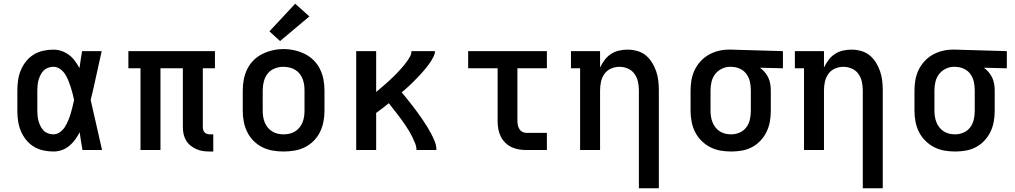

<svg xmlns="http://www.w3.org/2000/svg" viewBox="-20 -804 5440 1029"><path d="M266 8Q239 8 211.5 2Q184 -4 160.5 -18.5Q137 -33 119.5 -55Q102 -77 91.5 -102.5Q81 -128 77 -155Q73 -182 73 -210V-320Q73 -348 77 -375Q81 -402 91.5 -427.5Q102 -453 119.5 -475Q137 -497 160.5 -511.5Q184 -526 211.5 -532Q239 -538 266 -538Q289 -538 310.5 -530.5Q332 -523 350 -509.5Q368 -496 381.5 -477.5Q395 -459 406 -439Q409 -462 412.5 -484.5Q416 -507 420 -530H525Q510 -465 496 -399Q482 -333 466 -268Q482 -201 496.5 -134Q511 -67 527 0H422Q418 -24 414 -47.5Q410 -71 407 -95Q396 -74 382.5 -55.5Q369 -37 351 -22Q333 -7 311 0.5Q289 8 266 8ZM266 -84Q285 -84 301.5 -96Q318 -108 328 -124Q338 -140 345.5 -158Q353 -176 358.5 -194Q364 -212 368.5 -231Q373 -250 377 -268Q373 -287 368.5 -305Q364 -323 358 -340.5Q352 -358 345 -375.5Q338 -393 327.5 -408.5Q317 -424 301 -435Q285 -446 266 -446Q252 -446 238 -441Q224 -436 214 -426Q204 -416 197.5 -403Q191 -390 187 -376.5Q183 -363 181.5 -348.5Q180 -334 180 -320V-210Q180 -196 181.5 -181.5Q183 -167 187 -153.5Q191 -140 197.5 -127Q204 -114 214 -104Q224 -94 238 -89Q252 -84 266 -84Z M1105 8Q1086 8 1068 5.5Q1050 3 1033 -4.5Q1016 -12 1001.5 -23.5Q987 -35 977.5 -51Q968 -67 964 -85Q960 -103 960 -122V-438H840V0H733V-438H668V-530H1132V-438H1067V-122Q1067 -114 1069.5 -106.5Q1072 -99 1077 -94Q1082 -89 1089.5 -86.5Q1097 -84 1105 -84H1123V8Z M1500 8Q1471 8 1441.5 3Q1412 -2 1386 -15Q1360 -28 1339 -49Q1318 -70 1305 -96.5Q1292 -123 1286.5 -152Q1281 -181 1281 -210V-320Q1281 -349 1286.5 -378Q1292 -407 1305 -433.5Q1318 -460 1339 -481Q1360 -502 1386.5 -515Q1413 -528 1442 -534.5Q1471 -541 1500 -541Q1529 -541 1558 -534.5Q1587 -528 1613.5 -515Q1640 -502 1661 -481Q1682 -460 1695 -433.5Q1708 -407 1713.5 -378Q1719 -349 1719 -320V-210Q1719 -181 1713.5 -152Q1708 -123 1695 -96.5Q1682 -70 1661 -49Q1640 -28 1614 -15Q1588 -2 1558.5 3Q1529 8 1500 8ZM1500 -84Q1516 -84 1531.5 -87.5Q1547 -91 1561 -99.5Q1575 -108 1585 -120.5Q1595 -133 1601 -147.5Q1607 -162 1609.5 -178Q1612 -194 1612 -210V-320Q1612 -336 1609.5 -352Q1607 -368 1601 -383Q1595 -398 1584.5 -410.5Q1574 -423 1560 -431Q1546 -439 1530 -442.5Q1514 -446 1498 -446Q1475 -446 1452 -437Q1429 -428 1414.5 -409.5Q1400 -391 1394 -367.5Q1388 -344 1388 -320V-210Q1388 -194 1390.5 -178Q1393 -162 1399 -147.5Q1405 -133 1415 -120.5Q1425 -108 1439 -99.5Q1453 -91 1468.5 -87.5Q1484 -84 1500 -84ZM1481 -584 1424 -636 1562 -784 1638 -716Z M1889 0V-530H1996V-311Q2008 -321 2019 -330.5Q2030 -340 2041 -349.5Q2052 -359 2063 -369Q2074 -379 2084.5 -389Q2095 -399 2105 -409.5Q2115 -420 2125 -431Q2135 -442 2144.5 -453.5Q2154 -465 2162.5 -477Q2171 -489 2178 -502Q2185 -515 2185 -530H2311Q2311 -516 2304.5 -502.5Q2298 -489 2290.5 -477Q2283 -465 2274 -453.5Q2265 -442 2256 -431Q2247 -420 2237 -409Q2227 -398 2217 -388Q2207 -378 2197 -367.5Q2187 -357 2176.5 -347.5Q2166 -338 2155 -328Q2144 -318 2133 -309Q2148 -291 2162 -273.5Q2176 -256 2190 -238Q2204 -220 2217.5 -201.5Q2231 -183 2244 -164Q2257 -145 2269 -125.5Q2281 -106 2291.5 -86Q2302 -66 2310.5 -44.5Q2319 -23 2319 0H2212Q2212 -18 2205 -35.5Q2198 -53 2190 -69.5Q2182 -86 2172.5 -102Q2163 -118 2152.5 -133Q2142 -148 2131.5 -163Q2121 -178 2109.5 -192.5Q2098 -207 2086.5 -221.5Q2075 -236 2064 -251Q2047 -237 2030 -224Q2013 -211 1996 -199V0Z M2801 0Q2780 0 2759.5 -3.5Q2739 -7 2720.5 -16Q2702 -25 2687 -40Q2672 -55 2663 -74Q2654 -93 2650.5 -113.5Q2647 -134 2647 -155V-438H2489V-530H2911V-438H2753V-155Q2753 -144 2755.5 -132.5Q2758 -121 2764 -111.5Q2770 -102 2780 -97Q2790 -92 2801 -92H2911V0Z M3404 205V-320Q3404 -343 3399 -366Q3394 -389 3380.5 -408Q3367 -427 3345 -436.5Q3323 -446 3300 -446Q3277 -446 3255 -436.5Q3233 -427 3219.5 -408Q3206 -389 3201 -366Q3196 -343 3196 -320V0H3089V-438H3040V-530H3196V-442Q3206 -463 3220 -482Q3234 -501 3253.5 -514Q3273 -527 3296 -532.5Q3319 -538 3343 -538Q3369 -538 3394.5 -531Q3420 -524 3440 -508Q3460 -492 3474 -469.5Q3488 -447 3496.5 -422.5Q3505 -398 3508 -372Q3511 -346 3511 -320V205Z M3899 8Q3870 8 3841 3Q3812 -2 3786 -15.5Q3760 -29 3739 -50Q3718 -71 3705 -97Q3692 -123 3686.5 -152Q3681 -181 3681 -210V-320Q3681 -348 3686 -376Q3691 -404 3703 -429Q3715 -454 3734 -475Q3753 -496 3777.5 -510Q3802 -524 3829.5 -531Q3857 -538 3885 -538Q3889 -538 3892.5 -538Q3896 -538 3900 -538L4176 -530V-438L4053 -441Q4067 -431 4078.5 -417.5Q4090 -404 4097.5 -388Q4105 -372 4108 -354.5Q4111 -337 4111 -320V-210Q4111 -181 4106 -152.5Q4101 -124 4088.5 -98Q4076 -72 4056 -50.5Q4036 -29 4010.5 -15.5Q3985 -2 3956.5 3Q3928 8 3899 8ZM3899 -84Q3922 -84 3944 -93.5Q3966 -103 3980 -122Q3994 -141 3999 -164Q4004 -187 4004 -210V-320Q4004 -342 3999.5 -364Q3995 -386 3982.5 -404.5Q3970 -423 3950 -433.5Q3930 -444 3908 -445L3900 -446Q3898 -446 3896.5 -446Q3895 -446 3893 -446Q3870 -446 3848.5 -435.5Q3827 -425 3813 -407Q3799 -389 3793.5 -366Q3788 -343 3788 -320V-210Q3788 -194 3790.5 -178.5Q3793 -163 3799 -148Q3805 -133 3815 -120.5Q3825 -108 3838.5 -99.5Q3852 -91 3867.5 -87.5Q3883 -84 3899 -84Z M4604 205V-320Q4604 -343 4599 -366Q4594 -389 4580.5 -408Q4567 -427 4545 -436.5Q4523 -446 4500 -446Q4477 -446 4455 -436.5Q4433 -427 4419.5 -408Q4406 -389 4401 -366Q4396 -343 4396 -320V0H4289V-438H4240V-530H4396V-442Q4406 -463 4420 -482Q4434 -501 4453.5 -514Q4473 -527 4496 -532.5Q4519 -538 4543 -538Q4569 -538 4594.5 -531Q4620 -524 4640 -508Q4660 -492 4674 -469.5Q4688 -447 4696.5 -422.5Q4705 -398 4708 -372Q4711 -346 4711 -320V205Z M5099 8Q5070 8 5041 3Q5012 -2 4986 -15.5Q4960 -29 4939 -50Q4918 -71 4905 -97Q4892 -123 4886.5 -152Q4881 -181 4881 -210V-320Q4881 -348 4886 -376Q4891 -404 4903 -429Q4915 -454 4934 -475Q4953 -496 4977.5 -510Q5002 -524 5029.5 -531Q5057 -538 5085 -538Q5089 -538 5092.5 -538Q5096 -538 5100 -538L5376 -530V-438L5253 -441Q5267 -431 5278.5 -417.5Q5290 -404 5297.5 -388Q5305 -372 5308 -354.5Q5311 -337 5311 -320V-210Q5311 -181 5306 -152.5Q5301 -124 5288.5 -98Q5276 -72 5256 -50.5Q5236 -29 5210.5 -15.5Q5185 -2 5156.5 3Q5128 8 5099 8ZM5099 -84Q5122 -84 5144 -93.5Q5166 -103 5180 -122Q5194 -141 5199 -164Q5204 -187 5204 -210V-320Q5204 -342 5199.5 -364Q5195 -386 5182.5 -404.5Q5170 -423 5150 -433.5Q5130 -444 5108 -445L5100 -446Q5098 -446 5096.5 -446Q5095 -446 5093 -446Q5070 -446 5048.5 -435.5Q5027 -425 5013 -407Q4999 -389 4993.5 -366Q4988 -343 4988 -320V-210Q4988 -194 4990.5 -178.5Q4993 -163 4999 -148Q5005 -133 5015 -120.5Q5025 -108 5038.5 -99.5Q5052 -91 5067.5 -87.5Q5083 -84 5099 -84Z"/></svg>

Font: Iosevka Curly Slab SmBdEx
Style: Regular
Weight: 600
Width: 7
Monospace: yes
Designer: Belleve Invis
Foundry: Belleve Invis
Version: Version 11.1.0; ttfautohint (v1.8.3)